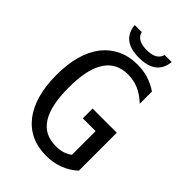

<svg xmlns="http://www.w3.org/2000/svg" viewBox="-261 -1002 1124 1124"><g transform="rotate(45 301.0 -440.0)"><path d="M320.3 -775.9Q178.7 -775.9 167.5 -894H225.6Q231.4 -867.7 255.6 -853.8Q279.8 -839.8 321.3 -839.8Q400.9 -839.8 415.5 -894H473.6Q468.3 -835.4 429.7 -805.7Q391.1 -775.9 320.3 -775.9ZM341.8 14.2Q272 14.2 218 -11.2Q164.1 -36.6 126.5 -85.4Q88.4 -135.3 69.1 -205.1Q49.8 -274.9 49.8 -363.3Q49.8 -451.7 69.1 -522Q88.4 -592.3 127.4 -642.6Q164.6 -689.9 218.8 -716.1Q272.9 -742.2 342.8 -742.2Q365.7 -742.2 388.7 -739.3Q411.6 -736.3 433.1 -729.5Q454.6 -722.7 475.6 -712.4Q496.6 -702.1 514.2 -689.9V-588.9Q493.2 -608.9 472.4 -622.6Q451.7 -636.2 433.1 -644.5Q411.6 -653.8 389.2 -658Q366.7 -662.1 344.7 -662.1Q297.4 -662.1 261.7 -644Q226.1 -626 201.2 -587.9Q176.8 -550.3 164.8 -494.9Q152.8 -439.5 152.8 -362.8Q152.8 -285.6 164.6 -230.7Q176.3 -175.8 199.7 -139.2Q224.1 -101.1 259.5 -83.5Q294.9 -65.9 343.3 -65.9Q360.4 -65.9 374.5 -67.9Q388.7 -69.8 400.4 -73.7Q412.1 -77.6 423.3 -83.3Q434.6 -88.9 444.8 -97.2V-293H338.9V-374H539.1V-60.1Q499.5 -23.4 450.2 -4.9Q400.4 14.2 341.8 14.2Z"/></g></svg>

Font: Hack
Style: Regular
Weight: 400
Monospace: yes
Designer: Christopher Simpkins
Foundry: Christopher Simpkins
Version: Version 2.019; ttfautohint (v1.4.1) -l 4 -r 80 -G 350 -x 0 -